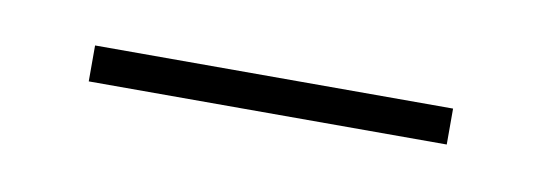

<svg xmlns="http://www.w3.org/2000/svg" viewBox="-23 -727 339 120"><g transform="rotate(10 146.5 -667.5)"><path d="M259.9 -679V-656.2H32.7V-679Z"/></g></svg>

Font: Inter Thin BETA
Style: Regular
Weight: 100
Designer: Rasmus Andersson
Foundry: rsms
Version: Version 3.011;git-f93a4a705